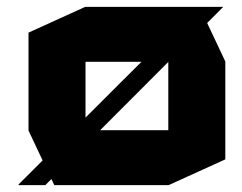

<svg xmlns="http://www.w3.org/2000/svg" viewBox="-20 -539 704 559"><path d="M34 0V-2L552 -519H629V-518L112 0ZM229 -359V-519H561L636 -360V-359ZM138 0 63 -159V-160H470V0ZM63 -160V-444L228 -519H229V-160ZM470 0V-359H636V-75L471 0Z"/></svg>

Font: Foldit
Style: Bold
Weight: 700
Version: Version 1.003